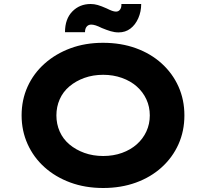

<svg xmlns="http://www.w3.org/2000/svg" viewBox="-20 -930 1031 960"><path d="M496 10Q406 10 331.5 -17.5Q257 -45 202.5 -94Q148 -143 118 -209.5Q88 -276 88 -353Q88 -431 118 -497Q148 -563 203 -612Q258 -661 332 -688.5Q406 -716 495 -716Q585 -716 659.5 -689Q734 -662 788.5 -612.5Q843 -563 872.5 -497Q902 -431 902 -353Q902 -275 872.5 -209Q843 -143 788.5 -93.5Q734 -44 659.5 -17Q585 10 496 10ZM496 -150Q547 -150 590 -165.5Q633 -181 664 -208.5Q695 -236 712 -273Q729 -310 729 -353Q729 -396 712 -433Q695 -470 664 -497.5Q633 -525 589.5 -540.5Q546 -556 496 -556Q445 -556 402 -540.5Q359 -525 327 -498Q295 -471 278.5 -433.5Q262 -396 262 -353Q262 -310 278.5 -272.5Q295 -235 327 -208Q359 -181 402 -165.5Q445 -150 496 -150ZM573 -768Q553 -768 533 -774Q513 -780 489 -790Q471 -799 458.5 -803Q446 -807 436 -807Q422 -807 413.5 -797Q405 -787 405 -769H305Q305 -835 341.5 -872.5Q378 -910 433 -910Q451 -910 468.5 -905Q486 -900 513 -888Q529 -880 540 -876Q551 -872 560 -872Q573 -872 580.5 -882.5Q588 -893 587 -910H686Q686 -872 671.5 -839Q657 -806 632 -787Q607 -768 573 -768Z"/></svg>

Font: Lexend Giga
Style: Bold
Weight: 700
Version: Version 1.007